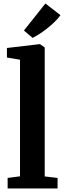

<svg xmlns="http://www.w3.org/2000/svg" viewBox="-20 -1070 365 1090"><path d="M93.6 -69V-731L19.3 -743.3V-797.6L205.1 -819.4H207.2L233.9 -800.5V-68.4L306.8 -59.9V0H23.3V-59.9ZM164.8 -855.1 115.9 -896.8 237.8 -1050.2 323.4 -983.8Q308.7 -964 289.2 -944.9Q269.6 -925.9 248 -908.9Q226.3 -891.8 205.2 -878.1Q184.1 -864.3 165.5 -855.1Z"/></svg>

Font: Merriweather Light
Style: Regular
Weight: 300
Version: Version 2.100